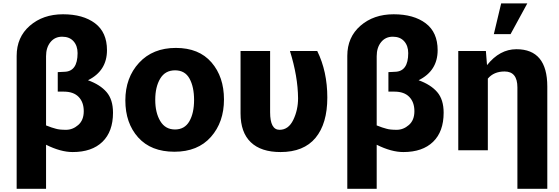

<svg xmlns="http://www.w3.org/2000/svg" viewBox="-20 -870 3361 1154"><path d="M80.1 264.6V-534.2Q80.1 -646.5 159.2 -715.3Q238.3 -784.2 358.9 -784.2Q479.5 -784.2 551.3 -730Q623 -675.8 623 -568.4Q623 -444.3 508.8 -387.7Q582 -361.3 620.6 -316.4Q659.2 -271.5 659.2 -192.4Q659.2 -79.1 595.7 -17.6Q532.2 43.9 417 43.9Q344.7 43.9 256.8 0V264.6ZM256.8 -116.2Q260.7 -115.2 272.5 -110.4Q284.2 -105.5 289.6 -104Q294.9 -102.5 315.9 -96.2Q336.9 -89.8 377 -89.8Q417 -89.8 450.2 -118.7Q483.4 -147.5 483.4 -201.7Q483.4 -255.9 452.6 -287.6Q421.9 -319.3 363.3 -319.3H327.1V-436.5L367.2 -438.5Q446.3 -440.4 446.3 -550.8Q446.3 -594.7 421.9 -622.1Q397.5 -649.4 353.5 -649.4Q309.6 -649.4 283.2 -616.7Q256.8 -584 256.8 -532.2Z M810.5 -43.9Q733.4 -129.9 733.4 -266.6Q733.4 -403.3 815.9 -492.7Q898.4 -582 1037.1 -582Q1175.8 -582 1251 -495.1Q1326.2 -408.2 1326.2 -272Q1326.2 -135.7 1247.6 -46.9Q1168.9 42 1028.3 42Q887.7 42 810.5 -43.9ZM942.9 -397.5Q913.1 -347.7 913.1 -270Q913.1 -192.4 943.4 -142.1Q973.6 -91.8 1031.7 -91.8Q1089.8 -91.8 1118.2 -141.1Q1146.5 -190.4 1146.5 -269Q1146.5 -347.7 1119.1 -397.5Q1091.8 -447.3 1032.2 -447.3Q972.7 -447.3 942.9 -397.5Z M1425.8 -188.5V-563.5H1603.5V-195.3Q1603.5 -89.8 1660.2 -89.8Q1713.9 -89.8 1742.7 -149.4Q1771.5 -209 1771.5 -279.3Q1770.5 -410.2 1722.7 -563.5H1886.7Q1947.3 -440.4 1947.3 -283.7Q1947.3 -127 1876.5 -41.5Q1805.7 43.9 1666 43.9Q1548.8 43.9 1487.3 -15.1Q1425.8 -74.2 1425.8 -188.5Z M2067.4 264.6V-534.2Q2067.4 -646.5 2146.5 -715.3Q2225.6 -784.2 2346.2 -784.2Q2466.8 -784.2 2538.6 -730Q2610.4 -675.8 2610.4 -568.4Q2610.4 -444.3 2496.1 -387.7Q2569.3 -361.3 2607.9 -316.4Q2646.5 -271.5 2646.5 -192.4Q2646.5 -79.1 2583 -17.6Q2519.5 43.9 2404.3 43.9Q2332 43.9 2244.1 0V264.6ZM2244.1 -116.2Q2248 -115.2 2259.8 -110.4Q2271.5 -105.5 2276.9 -104Q2282.2 -102.5 2303.2 -96.2Q2324.2 -89.8 2364.3 -89.8Q2404.3 -89.8 2437.5 -118.7Q2470.7 -147.5 2470.7 -201.7Q2470.7 -255.9 2439.9 -287.6Q2409.2 -319.3 2350.6 -319.3H2314.5V-436.5L2354.5 -438.5Q2433.6 -440.4 2433.6 -550.8Q2433.6 -594.7 2409.2 -622.1Q2384.8 -649.4 2340.8 -649.4Q2296.9 -649.4 2270.5 -616.7Q2244.1 -584 2244.1 -532.2Z M2734.4 33.2V-563.5H2900.4L2907.2 -478.5Q2983.4 -574.2 3084 -574.2Q3269.5 -574.2 3269.5 -349.6V264.6H3089.8V-344.7Q3089.8 -440.4 3012.7 -440.4Q2948.2 -440.4 2912.1 -397.5V33.2ZM2948.2 -665 2992.2 -849.6H3149.4L3048.8 -665Z"/></svg>

Font: GenEi M Gothic v2 Heavy
Style: Regular
Weight: 800
Version: Version 2.0